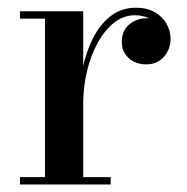

<svg xmlns="http://www.w3.org/2000/svg" viewBox="-20 -490 497 510"><path d="M189.5 -214Q189.5 -260 198.8 -305.2Q208 -350.5 226.5 -387.5Q245 -424.5 273.5 -447Q302 -469.5 341 -469.5Q370 -469.5 390.8 -457.8Q411.5 -446 422.2 -427.2Q433 -408.5 433 -387Q433 -359 415.2 -339Q397.5 -319 368.5 -319Q339.5 -319 321.5 -336Q303.5 -353 303.5 -378Q303.5 -408.5 323.2 -425Q343 -441.5 368.5 -441.5Q386.5 -441.5 400.8 -434.2Q415 -427 423.5 -414.8Q432 -402.5 432 -387H412.5Q412.5 -404.5 402.8 -418.8Q393 -433 376.2 -441.2Q359.5 -449.5 338.5 -449.5Q308.5 -449.5 283.2 -429.8Q258 -410 239.5 -376.2Q221 -342.5 211 -300.5Q201 -258.5 201 -214ZM201 -460V-19.5H274V0H33V-19.5H99.5V-440.5H33V-460Z"/></svg>

Font: Bodoni Moda 11pt Medium
Style: Regular
Weight: 500
Designer: Owen Earl
Foundry: indestructible type
Version: Version 2.004